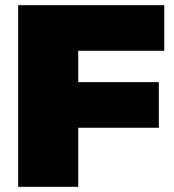

<svg xmlns="http://www.w3.org/2000/svg" viewBox="-20 -721 671 741"><path d="M50 -701H614V-525H282V-404H593V-228H282V0H50Z"/></svg>

Font: Gontserrat Black
Style: Regular
Weight: 900
Designer: Julieta Ulanovsky
Foundry: Julieta Ulanovsky
Version: Version 6.001